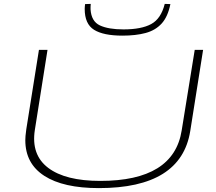

<svg xmlns="http://www.w3.org/2000/svg" viewBox="-20 -956 1108 986"><path d="M488 10Q305 10 207.5 -53Q110 -116 110 -236Q110 -246 111 -258Q112 -270 115 -292L180 -700H224L159 -289Q139 -161 227.5 -94Q316 -27 495 -27Q872 -27 913 -286L980 -700H1023L957 -283Q910 10 488 10ZM609 -773Q511 -773 463 -803Q415 -833 415 -910Q415 -915 415.5 -921.5Q416 -928 417 -935L446 -936Q445 -928 445 -921Q445 -914 445 -908Q449 -846 493 -825.5Q537 -805 614 -805Q706 -805 756.5 -832.5Q807 -860 826 -936L855 -935Q842 -870 810 -835Q778 -800 727.5 -786.5Q677 -773 609 -773Z"/></svg>

Font: Georama ExtraExtended ExtraLight
Style: Italic
Weight: 200
Width: 8
Italic angle: -9°
Designer: Jean-Baptiste Levee
Foundry: Production Type
Version: Version 1.000